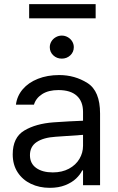

<svg xmlns="http://www.w3.org/2000/svg" viewBox="-20 -903 575 936"><path d="M241.2 -306.6Q274.4 -309.1 315.7 -311.3Q356.9 -313.5 384.8 -314.5V-357.4Q384.8 -408.7 354.2 -436.3Q323.7 -463.9 264.6 -463.9Q216.3 -463.9 185.5 -444.1Q154.8 -424.3 145.5 -392.6H57.6Q63 -435.1 90.8 -467.8Q118.7 -500.5 164.8 -518.8Q210.9 -537.1 268.6 -537.1Q344.7 -537.1 406.2 -498.3Q467.8 -459.5 467.8 -349.6V0H384.8V-72.3H380.9Q371.1 -51.8 350.8 -32.5Q330.6 -13.2 298.1 -0.2Q265.6 12.7 222.7 12.7Q171.9 12.7 130.9 -6.8Q89.8 -26.4 65.9 -63.2Q42 -100.1 42 -150.4Q42 -232.9 98.4 -266.6Q154.8 -300.3 241.2 -306.6ZM237.3 -62.5Q282.7 -62.5 316.2 -80.6Q349.6 -98.6 367.2 -128.4Q384.8 -158.2 384.8 -192.4V-245.6L251 -236.3Q191.4 -232.4 158.7 -210.4Q126 -188.5 126 -146.5Q126 -106 156.5 -84.2Q187 -62.5 237.3 -62.5ZM222.7 -672.9Q222.7 -688 230.5 -700.9Q238.3 -713.9 252 -721.7Q265.6 -729.5 281.2 -729.5Q296.9 -729.5 310.5 -721.7Q324.2 -713.9 332 -700.9Q339.8 -688 339.8 -672.9Q339.8 -649.4 322.8 -633.3Q305.7 -617.2 281.2 -617.2Q256.8 -617.2 239.7 -633.3Q222.7 -649.4 222.7 -672.9ZM446.3 -813.5H122.1V-882.8H446.3Z"/></svg>

Font: Pretendard GOV
Style: Regular
Weight: 400
Designer: Base glyphs from Inter by Rasmus Andersson; Hangeul glyphs from Noto Sans CJK(Source Han Sans) by Jang Soo-young and Kan
Foundry: Kil Hyung-jin
Version: Version 1.309